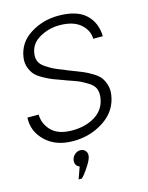

<svg xmlns="http://www.w3.org/2000/svg" viewBox="-147 -848 913 1182"><g transform="rotate(-15 309.5 -257.0)"><path d="M233.9 9.8Q123 9.8 57.6 -53.2Q-7.8 -116.2 -2.9 -203.1H68.8Q69.8 -142.1 113.5 -98.6Q157.2 -55.2 244.1 -55.2Q331.1 -55.2 391.6 -93.5Q452.1 -131.8 462.9 -203.1Q467.8 -237.3 458 -262.2Q448.2 -287.1 415 -307.1Q381.8 -327.1 363.5 -335Q345.2 -342.8 294.9 -359.9Q279.8 -364.7 272.9 -368.2Q230 -383.3 207.5 -392.1Q185.1 -400.9 151.6 -419.4Q118.2 -438 102.1 -456.1Q85.9 -474.1 75.4 -503.2Q64.9 -532.2 69.8 -566.9Q83 -658.7 163.6 -709.2Q244.1 -759.8 341.8 -759.8Q460 -759.8 516.6 -706.8Q573.2 -653.8 575.2 -566.9H514.2Q513.2 -622.1 467 -661.6Q420.9 -701.2 334 -701.2Q265.1 -701.2 206.5 -667.5Q147.9 -633.8 140.1 -571.8Q136.2 -543.9 145.5 -522Q154.8 -500 184.3 -481Q213.9 -461.9 230.5 -453.9Q247.1 -445.8 293 -428.2Q306.2 -423.3 312 -419.9Q324.2 -415 348.1 -405.8Q387.2 -390.6 407 -382.3Q426.8 -374 457.8 -355.5Q488.8 -336.9 503.4 -318.4Q518.1 -299.8 527.6 -270.5Q537.1 -241.2 532.2 -206.1Q518.1 -106 430.9 -48.1Q343.8 9.8 233.9 9.8ZM230 170.9Q199.2 158.7 204.1 124Q207 104 222.9 89.6Q238.8 75.2 259.8 75.2Q279.8 75.2 291.5 89.6Q303.2 104 300 124Q296.9 144 277.8 174.6Q258.8 205.1 242.2 226.1L224.1 246.1H203.1Z"/></g></svg>

Font: Oakes Grotesk
Style: Light Italic
Weight: 300
Designer: Samuel Oakes
Foundry: Samuel Oakes
Version: Version 1.0 | wf-rip DC20170320